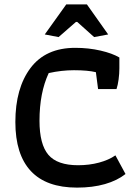

<svg xmlns="http://www.w3.org/2000/svg" viewBox="-20 -846 630 875"><path d="M184 -689 282 -826H376L473 -689L409 -677L332 -746H326L247 -677ZM50 -290Q50 -444 119 -536Q188 -628 323 -628Q384 -628 438 -615.5Q492 -603 524 -584V-534Q524 -510 520.5 -484Q517 -458 511 -440H427L417 -517Q380 -526 317 -526Q261 -526 202 -513Q160 -423 160 -296Q160 -188 200.5 -140.5Q241 -93 336 -93Q387 -93 431.5 -105Q476 -117 506 -138L552 -53Q514 -23 458 -7Q402 9 331 9Q191 9 120.5 -66.5Q50 -142 50 -290Z"/></svg>

Font: Athiti SemiBold
Style: Regular
Weight: 600
Designer: CadsonDemak Team
Foundry: CadsonDemak
Version: Version 1.032